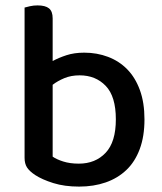

<svg xmlns="http://www.w3.org/2000/svg" viewBox="-20 -677 600 711"><path d="M292 -482Q339 -482 380 -466.5Q421 -451 451 -420.5Q481 -390 498 -343.5Q515 -297 515 -235Q515 -172 497.5 -125Q480 -78 448 -47.5Q416 -17 371.5 -1.5Q327 14 273 14Q219 14 177.5 1Q136 -12 110 -29Q89 -43 80 -57Q71 -71 71 -93V-649Q78 -651 91 -654Q104 -657 119 -657Q148 -657 161.5 -646Q175 -635 175 -609V-451Q197 -463 226 -472.5Q255 -482 292 -482ZM275 -398Q243 -398 218 -387.5Q193 -377 175 -363V-97Q189 -87 214 -79Q239 -71 272 -71Q333 -71 371 -111Q409 -151 409 -235Q409 -320 371.5 -359Q334 -398 275 -398Z"/></svg>

Font: Baloo Thambi 2 Medium
Style: Regular
Weight: 500
Designer: Aadarsh Rajan and Ek Type
Foundry: Ek Type
Version: Version 1.640;hotconv 1.0.111;makeotfexe 2.5.65597; ttfautoh